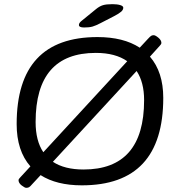

<svg xmlns="http://www.w3.org/2000/svg" viewBox="-20 -884 844 922"><path d="M106 18Q99 18 84 6.5Q69 -5 69 -19Q69 -22 72 -26Q75 -30 78 -33L126 -85Q60 -160 60 -288Q60 -706 448 -706Q573 -706 651 -655L690 -697Q701 -709 706 -712Q711 -715 718 -715Q726 -715 740.5 -703Q755 -691 755 -678Q755 -674 752 -670Q749 -666 747 -664L700 -612Q764 -538 764 -414Q764 6 373 6Q252 6 175 -43L135 0Q125 12 119.5 15Q114 18 106 18ZM151 -298Q151 -208 188 -153L591 -590Q534 -630 440 -630Q151 -630 151 -298ZM381 -70Q672 -70 672 -403Q672 -489 636 -543L234 -107Q290 -70 381 -70ZM384 -752Q359 -752 359 -764Q359 -774 372 -784L442 -841Q458 -854 474 -859Q490 -864 520 -864Q543 -864 557.5 -859.5Q572 -855 572 -847Q572 -837 562 -828Q552 -819 527 -806L463 -773Q440 -761 424.5 -756.5Q409 -752 384 -752Z"/></svg>

Font: Asap Semi Expanded Semi Expanded Regular
Style: Italic
Weight: 400
Width: 6
Italic angle: -6°
Designer: Pablo Cosgaya
Foundry: Omnibus-Type
Version: Version 3.001; ttfautohint (v1.8.4.7-5d5b)